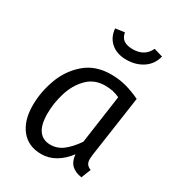

<svg xmlns="http://www.w3.org/2000/svg" viewBox="-185 -887 937 1015"><g transform="rotate(30 283.5 -379.0)"><path d="M511 -493 457 -119Q455 -99 455 -94Q455 -76 462.5 -64.5Q470 -53 488 -46L465 12Q425 6 403 -15Q381 -36 377 -78Q346 -36 305.5 -12Q265 12 219 12Q140 12 96 -42.5Q52 -97 52 -190Q52 -270 81 -350Q110 -430 172.5 -484Q235 -538 330 -538Q379 -538 422 -526.5Q465 -515 511 -493ZM141 -190Q141 -122 165.5 -88.5Q190 -55 236 -55Q278 -55 312 -81Q346 -107 380 -156L422 -452Q400 -462 379.5 -466.5Q359 -471 332 -471Q267 -471 224 -427.5Q181 -384 161 -319.5Q141 -255 141 -190ZM226 -759 281 -767Q287 -736 306.5 -723Q326 -710 361 -710Q433 -710 461 -770L515 -754Q502 -702 459.5 -673.5Q417 -645 359 -645Q301 -645 265.5 -676Q230 -707 226 -759Z"/></g></svg>

Font: FiraGO Book
Style: Italic
Weight: 350
Italic angle: -8°
Designer: bBox Type GmbH
Foundry: bBox Type GmbH
Version: Version 1.001